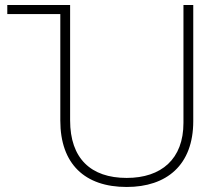

<svg xmlns="http://www.w3.org/2000/svg" viewBox="-20 -734 886 764"><path d="M484 10C643 10 749 -77 749 -252V-714H710V-245C710 -101 622 -26 484 -26C341 -26 259 -104 259 -255V-714H9V-678H220V-254C220 -82 317 10 484 10Z"/></svg>

Font: Noto Sans Georgian ExtraLight
Style: Regular
Weight: 200
Designer: Monotype Design Team, Akaki Razmadze
Foundry: Google LLC
Version: Version 2.005